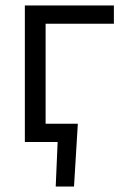

<svg xmlns="http://www.w3.org/2000/svg" viewBox="-20 -520 490 703"><path d="M71 0V-500H397V-433H147V-67H265L251 163H184L191 0Z"/></svg>

Font: Nata Sans
Style: Regular
Weight: 400
Designer: Daniel Uzquiano Cruz
Version: Version 1.001